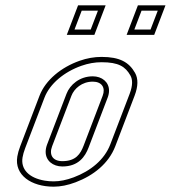

<svg xmlns="http://www.w3.org/2000/svg" viewBox="-20 -696 686 722"><path d="M128.6 -336 56 -146C50.7 -132 47 -119.2 45.1 -107.5C33.3 -37.6 97.8 6 181.7 6C207.5 6 235 0.5 264.2 -10.5C331.6 -35.9 388.7 -81.1 413.5 -146L486.1 -336C499.6 -371.3 500.2 -400 487.8 -422C465 -462.2 430.3 -482 361.9 -482C334.4 -482 307 -477.2 279.5 -467.5C210.7 -443.3 151.4 -395.5 128.6 -336ZM328.9 -389C363.1 -389 377.6 -365.9 366.1 -336L294.3 -148C282.7 -117.7 265.6 -90 214.6 -90C177.7 -90 163.8 -114.1 176 -146L248.6 -336C258.8 -362.6 288 -389 328.9 -389ZM456.2 -565H559.9L602.3 -676H498.6ZM231.2 -565H334.9L377.3 -676H273.6ZM147.3 -328.9C167.2 -380.9 221.3 -425.8 286.2 -448.6C311.6 -457.6 336.8 -462 361.9 -462C426.1 -462 451.5 -445.5 470.3 -412.2C478.7 -397.4 479.9 -375.7 467.5 -343.1L394.8 -153.1C372.7 -95.2 320.9 -53.2 257.2 -29.2C229.8 -18.9 204.7 -14 181.7 -14C170 -14 158.8 -14.9 148.3 -16.7C88.7 -26.7 57.3 -59.7 64.8 -104.2C66.5 -114.2 69.7 -125.8 74.7 -138.9ZM328.9 -409C278.9 -409 242.9 -376.9 230 -343.1L157.3 -153.1C153.8 -143.9 151.8 -134.7 151.7 -125.5C151.4 -91.8 178.9 -70 214.6 -70C275.7 -70 300.3 -107.7 313 -140.9L384.8 -328.9C388.1 -337.5 390 -346.3 390 -355C390.1 -387.7 363.2 -409 328.9 -409ZM485.2 -585 512.3 -656H573.3L546.1 -585ZM260.2 -585 287.3 -656H348.3L321.1 -585Z"/></svg>

Font: Din Kursivschrift
Style: BreitGhost
Weight: 400
Version: Version 1.089